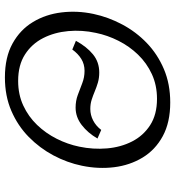

<svg xmlns="http://www.w3.org/2000/svg" viewBox="14 -722 717 786"><g transform="rotate(-90 373.0 -328.5)"><path d="M234.6 -273.1 199.4 -288.5Q222.4 -328.2 254.9 -353.1Q287.4 -378 326 -378Q353.6 -378 377.6 -369.1Q401.6 -360.2 425.8 -350.8Q450 -341.4 476.5 -341.4Q503.6 -341.4 525.1 -354.6Q546.6 -367.8 563.7 -391.5L599.5 -376.7Q575.3 -332.5 543.9 -306.8Q512.5 -281.2 469.6 -281.2Q447.4 -281.2 428.5 -286.7Q409.7 -292.3 392.6 -299.5Q375.5 -306.7 358.1 -312.3Q340.8 -317.8 320.5 -317.8Q295.8 -317.8 273.5 -306.3Q251.1 -294.8 234.6 -273.1ZM347.1 9.4Q265.3 9.4 209.1 -21.2Q153 -51.7 121.5 -103.7Q90 -155.7 82 -220.2Q74 -284.7 88 -352.1Q100.5 -412.7 130.4 -468.9Q160.3 -525 206 -569.9Q251.6 -614.7 312.6 -641Q373.6 -667.4 449.5 -667.4Q532.2 -667.4 588.5 -636.1Q644.9 -604.9 676.5 -552.4Q708 -499.9 715.7 -435.4Q723.5 -370.9 709.5 -304.9Q696.5 -243.9 666.4 -187.3Q636.3 -130.6 590.4 -86.5Q544.5 -42.4 483.5 -16.5Q422.5 9.4 347.1 9.4ZM361.7 -44.8Q417.6 -44.8 463 -65.8Q508.3 -86.7 542.6 -122.2Q576.9 -157.6 599.5 -202.5Q622.1 -247.3 631.9 -295Q644.3 -351.9 639.2 -408.1Q634.2 -464.4 610.7 -510.7Q587.2 -557.1 543.7 -585.1Q500.3 -613.2 435.4 -613.2Q379.5 -613.2 334.4 -592.2Q289.3 -571.3 255.2 -535.8Q221.1 -500.4 198.5 -455.5Q175.9 -410.7 166.1 -363Q154.2 -306.1 159 -249.6Q163.8 -193.2 187.3 -147Q210.8 -100.9 254 -72.9Q297.3 -44.8 361.7 -44.8Z"/></g></svg>

Font: Ysabeau
Style: Bold Italic
Weight: 700
Italic angle: -12°
Designer: Christian Thalmann (Catharsis Fonts)
Version: Version 2.002